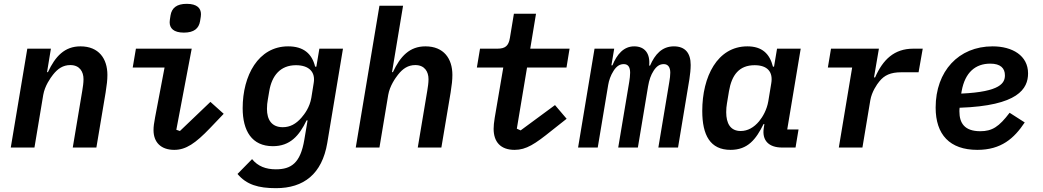

<svg xmlns="http://www.w3.org/2000/svg" viewBox="-20 -770 5441 1002"><path d="M159.8 0 205.6 -274.5C213.8 -322.1 242.9 -362.6 256.7 -380.3C281.6 -411.9 309.3 -430.4 346.9 -430.4C396.3 -430.4 415.8 -395.2 415.8 -356.9C415.8 -336.3 412.6 -317.1 409.4 -296.9L359.7 0H483L531.2 -287.3C537.6 -327.1 540.5 -353 540.5 -378.9C540.5 -463.8 495.7 -528.1 399.9 -528.1C317.5 -528.1 268.8 -476.6 230.1 -393.5H225.5L245.7 -516H122.5L36.2 0Z M939.6 -599.8C992.9 -599.8 1017.8 -621.8 1024.1 -659.4C1027.7 -679.7 1028.8 -688.6 1028.8 -696C1028.8 -726.6 1008.9 -750 954.5 -750C901.6 -750 876.4 -728 870 -690C866.8 -669.7 865.4 -660.9 865.4 -653.8C865.4 -623.2 885.3 -599.8 939.6 -599.8ZM672.6 -417.6H838.8L789.4 -157.7C783.7 -126.4 781.2 -110.1 781.2 -90.9C781.2 -29.1 818.2 12.1 889.6 12.1C950.3 12.1 1000 -22 1076.3 -101.6L1147.4 -176.1L1078.1 -238.3L919 -86.3L900.2 -92.7L980.5 -516H689.3Z M1420.5 212C1565.3 212 1660.5 138.1 1687.9 -23.8L1769.9 -516H1646.7L1631 -422.2H1624.6C1608 -489.7 1564.3 -528.1 1483.7 -528.1C1327.8 -528.1 1246.4 -375.4 1246.4 -205.6C1246.4 -87 1294.4 -7.1 1404.1 -7.1C1493.6 -7.1 1541.5 -61.4 1579.9 -141.7H1585.2L1568.2 -40.8C1547.9 81 1500 113.6 1419.4 113.6C1367.5 113.6 1325.6 97.7 1295.5 60.4L1219.5 137.8C1266.3 193.9 1328.5 212 1420.5 212ZM1373.2 -201.7C1373.2 -220.2 1375 -235.1 1377.5 -248.9L1385.3 -295.1C1398.8 -375 1442.8 -429.7 1524.5 -429.7C1593.4 -429.7 1626.8 -393.5 1617.2 -337.4L1604.8 -259.9C1596.2 -209.5 1570 -175.4 1552.9 -155.5C1524.5 -123.2 1494 -106.2 1455.6 -106.2C1398.1 -106.2 1373.2 -144.9 1373.2 -201.7Z M1836.6 0H1960.2L2006 -274.5C2014.2 -322.1 2043.3 -362.6 2057.2 -380.3C2082 -411.9 2109.7 -430.4 2147.4 -430.4C2196.7 -430.4 2216.3 -395.2 2216.3 -356.9C2216.3 -336.3 2213.1 -317.1 2209.9 -296.9L2160.2 0H2283.4L2331.7 -287.3C2338.1 -327.1 2340.9 -353 2340.9 -378.9C2340.9 -463.8 2296.2 -528.1 2200.3 -528.1C2117.9 -528.1 2069.2 -476.6 2030.5 -393.5H2025.9L2083.5 -740.1H1960.2Z M2665.5 12.1C2726.6 12.1 2772 -18.5 2859.4 -88.8L2937.1 -150.2L2876.4 -221.6L2697.1 -89.5L2677.2 -98.4L2730.5 -417.6H2936.4L2952.4 -516H2747.2L2777.3 -698.2H2661.9L2641 -571.7C2634.2 -529.8 2615.8 -516 2575.6 -516H2485.1L2468.7 -417.6H2606.5L2561.8 -155.2C2557.9 -131.4 2556.1 -112.9 2556.1 -98C2556.1 -30.5 2591.3 12.1 2665.5 12.1Z M3099.4 0 3154.1 -327.4C3157.7 -349.4 3166.5 -376.4 3182.2 -400.6C3198.2 -425.8 3215.6 -435.4 3235.1 -435.4C3257.1 -435.4 3268.5 -421.2 3268.5 -390.3C3268.5 -375.7 3266.3 -358.7 3263.8 -342.7L3206.3 0H3308.9L3362.2 -319.6C3367.9 -353.3 3376.8 -378.6 3391 -400.6C3406.6 -425.1 3423.3 -435.4 3443.9 -435.4C3466.3 -435.4 3478 -419 3478 -390.6C3478 -377.5 3475.9 -358.7 3473 -342.7L3415.8 0H3518.5L3577.8 -356.9C3581.7 -381 3584.5 -409.4 3584.5 -431.1C3584.5 -494 3555 -528.1 3496.8 -528.1C3434.7 -528.1 3397.7 -485.8 3372.5 -427.6H3367.9C3373.9 -491.5 3344.5 -528.1 3289.8 -528.1C3234.7 -528.1 3199.6 -486.5 3176.1 -429H3170.8L3185.4 -516H3082.7L2996.8 0Z M3792.6 12.1C3882.8 12.1 3925.4 -43 3964.8 -122.5H3969.1L3965.9 -101.6C3956 -38 3990.8 0 4062.1 0H4131.7L4147.4 -94.5H4088.4L4158.7 -516H4035.2L4019.5 -422.2H4013.8C3996.8 -489.7 3957 -528.1 3880.3 -528.1C3723.7 -528.1 3644.9 -370 3644.9 -191.1C3644.9 -63.9 3686.8 12.1 3792.6 12.1ZM3769.9 -184.7C3769.9 -201 3771.3 -216.3 3773.8 -230.5L3784.4 -294.4C3798.7 -378.6 3837.4 -429.7 3918.3 -429.7C3984.7 -429.7 4015.3 -395.2 4005 -335.2L3989.7 -242.2C3982.2 -197.4 3960.6 -160.2 3941.8 -137.4C3914.8 -104.8 3882.1 -86.3 3845.5 -86.3C3791.2 -86.3 3769.9 -126.8 3769.9 -184.7Z M4480.8 0 4522 -247.2C4529.5 -290.8 4556.1 -329.5 4569.2 -345.2C4595.2 -377.5 4627.8 -392.8 4683.6 -392.8H4773.8L4795.5 -516H4746.4C4646.3 -516 4587.7 -458.8 4546.9 -366.1H4541.2L4566.8 -516H4316.8L4300.4 -417.6H4427.2L4357.6 0Z M5080.6 12.1C5205.3 12.1 5272.4 -47.9 5327.8 -131L5248.9 -181.5C5193.9 -109 5158.4 -85.2 5095.9 -85.2C5013.1 -85.2 4986.9 -128.2 4986.9 -188.6C4986.9 -192.8 4986.9 -198.9 4987.9 -207.7C5293.7 -218 5345.2 -307.2 5345.2 -387.1C5345.2 -480.1 5263.1 -528.1 5160.2 -528.1C4982.6 -528.1 4862.9 -398.4 4862.9 -208.5C4862.9 -67.8 4936.1 12.1 5080.6 12.1ZM4996.4 -281.6 4998.6 -294.4C5016.3 -392.8 5071 -437.9 5148.1 -437.9C5202.1 -437.9 5224.4 -413.4 5224.4 -377.1C5224.4 -338.4 5203.8 -290.8 4996.4 -281.6Z"/></svg>

Font: Margiela Mono Italic SmBold It
Style: Regular
Weight: 600
Designer: Mike Abbink, Paul van der Laan, Pieter van Rosmalen
Foundry: Bold Monday
Version: Version 2.003 2021